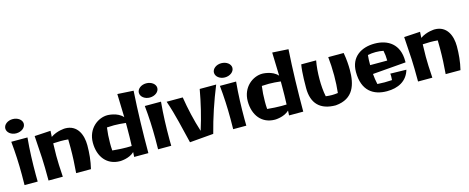

<svg xmlns="http://www.w3.org/2000/svg" viewBox="-38 -1424 5202 2129"><g transform="rotate(-15 2563.0 -359.0)"><path d="M40 -510C53 -384 59 -256 59 -127C59 -88 58 -48 58 -8H209C208 -33 208 -58 208 -83C208 -223 212 -365 226 -510ZM226 -668C226 -713 178 -749 119 -749C61 -749 14 -713 14 -668C14 -623 61 -586 119 -586C178 -586 226 -623 226 -668Z M845 -255C845 -373 797 -499 654 -499C654 -499 562 -498 488 -446L492 -515L307 -504C322 -271 328 -222 328 12H492C485 -96 482 -165 482 -231C482 -276 483 -320 485 -373C514 -375 543 -376 570 -376C599 -376 628 -375 657 -372C658 -340 658 -307 658 -275C658 -179 653 -84 645 12H815C837 -77 845 -169 845 -255Z M1313 -717C1316 -629 1319 -539 1321 -449C1262 -519 1145 -519 1145 -519C1037 -519 911 -428 911 -265C911 -102 1002 10 1151 10C1151 10 1255 10 1316 -50L1313 5H1476C1476 -230 1482 -474 1497 -706ZM1257 -118C1206 -118 1162 -121 1097 -127C1094 -156 1094 -185 1094 -214C1094 -273 1098 -331 1106 -389C1138 -391 1164 -392 1188 -392C1235 -392 1273 -388 1322 -383V-323C1322 -255 1321 -186 1318 -119C1296 -118 1275 -118 1257 -118Z M1573 -510C1586 -384 1592 -256 1592 -127C1592 -88 1591 -48 1591 -8H1742C1741 -33 1741 -58 1741 -83C1741 -223 1745 -365 1759 -510ZM1759 -668C1759 -713 1711 -749 1652 -749C1594 -749 1547 -713 1547 -668C1547 -623 1594 -586 1652 -586C1711 -586 1759 -623 1759 -668Z M2210 -535C2183 -384 2148 -234 2100 -84C2057 -218 2026 -355 2004 -493H1819C1877 -327 1911 -160 1953 8L2226 -15C2271 -190 2329 -363 2399 -535Z M2435 -510C2448 -384 2454 -256 2454 -127C2454 -88 2453 -48 2453 -8H2604C2603 -33 2603 -58 2603 -83C2603 -223 2607 -365 2621 -510ZM2621 -668C2621 -713 2573 -749 2514 -749C2456 -749 2409 -713 2409 -668C2409 -623 2456 -586 2514 -586C2573 -586 2621 -623 2621 -668Z M3091 -717C3094 -629 3097 -539 3099 -449C3040 -519 2923 -519 2923 -519C2815 -519 2689 -428 2689 -265C2689 -102 2780 10 2929 10C2929 10 3033 10 3094 -50L3091 5H3254C3254 -230 3260 -474 3275 -706ZM3035 -118C2984 -118 2940 -121 2875 -127C2872 -156 2872 -185 2872 -214C2872 -273 2876 -331 2884 -389C2916 -391 2942 -392 2966 -392C3013 -392 3051 -388 3100 -383V-323C3100 -255 3099 -186 3096 -119C3074 -118 3053 -118 3035 -118Z M3873 -310C3873 -361 3869 -431 3855 -507H3678C3685 -443 3689 -369 3689 -294C3689 -225 3685 -156 3678 -95C3655 -92 3631 -90 3609 -90C3586 -90 3563 -92 3539 -95C3526 -156 3521 -226 3521 -295C3521 -369 3527 -443 3539 -507H3368C3351 -415 3352 -251 3352 -238C3352 -62 3443 31 3621 31C3830 14 3873 -143 3873 -310Z M4491 -246C4491 -438 4366 -519 4211 -519C4063 -519 3932 -444 3932 -268C3932 -51 4056 27 4211 27C4338 27 4443 -24 4479 -148L4295 -152C4297 -140 4297 -129 4297 -117C4297 -104 4296 -91 4295 -78C4266 -76 4239 -75 4210 -75C4183 -75 4156 -76 4127 -78C4118 -118 4112 -158 4109 -198L4491 -229ZM4104 -301C4104 -343 4105 -380 4109 -416C4140 -422 4170 -425 4200 -425C4230 -425 4260 -422 4288 -416C4296 -379 4300 -341 4300 -301H4104Z M5087 -255C5087 -373 5039 -499 4896 -499C4896 -499 4804 -498 4730 -446L4734 -515L4549 -504C4564 -271 4570 -222 4570 12H4734C4727 -96 4724 -165 4724 -231C4724 -276 4725 -320 4727 -373C4756 -375 4785 -376 4812 -376C4841 -376 4870 -375 4899 -372C4900 -340 4900 -307 4900 -275C4900 -179 4895 -84 4887 12H5057C5079 -77 5087 -169 5087 -255Z"/></g></svg>

Font: Galindo
Style: Regular
Weight: 400
Designer: Astigmatic (AOETI)
Foundry: Astigmatic (AOETI)
Version: Version 1.000